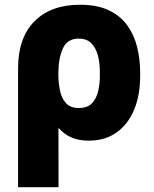

<svg xmlns="http://www.w3.org/2000/svg" viewBox="-20 -574 638 797"><path d="M55 203.1V-291.2Q55.4 -418 123.6 -486.2Q191.8 -554.3 311.8 -554.3Q383.2 -554.3 431.5 -531.4Q479.8 -508.5 508.3 -468.8Q536.9 -429 549.4 -378.2Q561.8 -327.4 561.8 -271.3V-261.4Q562.1 -179 536.6 -118.1Q511 -57.2 463.2 -23.6Q415.5 9.9 348.4 9.9Q306.1 9.9 275.4 -3.9Q244.7 -17.8 222.7 -43.3L223 203.1ZM222.3 -261.7Q222.7 -229 229 -197.8Q235.4 -166.5 253.6 -146.1Q271.7 -125.7 307.5 -125.7Q344.1 -125.7 362.7 -146.3Q381.4 -166.9 388.1 -198.3Q394.9 -229.8 394.5 -261.4V-271.3Q394.9 -309.3 386.9 -341.6Q378.9 -373.9 359.7 -393.8Q340.6 -413.7 306.1 -413.7Q259.9 -413.7 241.3 -373.6Q222.7 -333.5 222.3 -272Z"/></svg>

Font: Inter UI Extra Bold
Style: Regular
Weight: 800
Designer: Rasmus Andersson
Foundry: rsms
Version: 3.2;8d6f07862